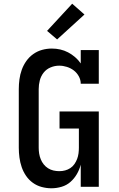

<svg xmlns="http://www.w3.org/2000/svg" viewBox="-20 -1004 640 1032"><path d="M256 8Q230 8 204 1Q178 -6 156.5 -21.5Q135 -37 120 -59Q105 -81 96.5 -106Q88 -131 84.5 -157.5Q81 -184 81 -210V-525Q81 -551 84.5 -577.5Q88 -604 97 -629Q106 -654 121.5 -676Q137 -698 159 -713.5Q181 -729 206.5 -736Q232 -743 259 -743Q282 -743 304 -738Q326 -733 346 -722.5Q366 -712 383.5 -697Q401 -682 414 -663V-735H511V-554H414Q414 -575 403.5 -594Q393 -613 376.5 -625.5Q360 -638 339.5 -644.5Q319 -651 298 -651Q274 -651 251.5 -641.5Q229 -632 214.5 -613.5Q200 -595 194 -572Q188 -549 188 -525V-210Q188 -194 190.5 -178.5Q193 -163 199 -148Q205 -133 215 -120.5Q225 -108 238.5 -99.5Q252 -91 267.5 -87.5Q283 -84 299 -84Q315 -84 330 -88Q345 -92 358 -100.5Q371 -109 380 -122Q389 -135 394.5 -149.5Q400 -164 402 -179.5Q404 -195 404 -210V-313H300V-405H511V0H414V-119Q407 -92 393 -68Q379 -44 358.5 -26Q338 -8 311 0Q284 8 256 8ZM287 -792 233 -838 368 -984 434 -926Z"/></svg>

Font: Iosevka Etoile Semibold
Style: Regular
Weight: 600
Designer: Belleve Invis
Foundry: Belleve Invis
Version: Version 22.1.2; ttfautohint (v1.8.4)